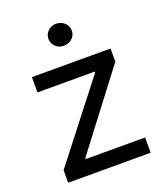

<svg xmlns="http://www.w3.org/2000/svg" viewBox="-135 -820 783 912"><g transform="rotate(-20 256.5 -364.5)"><path d="M51.8 -63.5 350.6 -447.3V-453.1H61.5V-530.3H459V-463.9L168.9 -83V-77.1H468.8V0H51.8ZM197.3 -673.8Q197.3 -697.3 214.4 -713.4Q231.4 -729.5 255.9 -729.5Q280.3 -729.5 297.9 -713.4Q315.4 -697.3 315.4 -673.8Q315.4 -650.4 297.9 -634.3Q280.3 -618.2 255.9 -618.2Q231.4 -618.2 214.4 -634.3Q197.3 -650.4 197.3 -673.8Z"/></g></svg>

Font: WEMIX Pretendard
Style: Regular
Weight: 400
Designer: Base glyphs from Inter by Rasmus Andersson; Hangeul glyphs from Noto Sans CJK(Source Han Sans) by Jang Soo-young and Kan
Foundry: Kil Hyung-jin
Version: Version 1.000